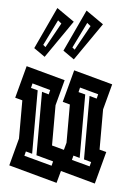

<svg xmlns="http://www.w3.org/2000/svg" viewBox="-55 -813 570 865"><g transform="rotate(5 230.0 -380.5)"><path d="M15 -48 48 -172V-345L15 -354L54 -500L230 -452L199 -336V-154L254 -139L263 -172V-345L230 -354L269 -500L445 -452L414 -336V-154L445 -146L406 0L249 -43L234 12ZM133 -391 164 -382 169 -402 87 -425 82 -404 113 -396V-109L84 -117L79 -97L205 -63L210 -83L133 -104ZM348 -391 381 -382 386 -402 302 -425 297 -404 328 -396V-109L299 -117L294 -97L376 -75L381 -95L348 -104ZM263 -549 213 -584 301 -773 380 -718ZM131 -549 81 -584 169 -773 248 -718ZM120 -602 131 -593 193 -705 177 -718ZM252 -602 263 -593 325 -705 309 -718Z"/></g></svg>

Font: Blaka Hollow
Style: Regular
Weight: 400
Designer: Mohamed Gaber
Foundry: Kief Type Foundry
Version: Version 1.003; ttfautohint (v1.8.4.7-5d5b)